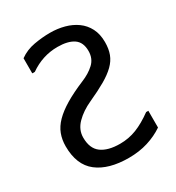

<svg xmlns="http://www.w3.org/2000/svg" viewBox="-170 -811 839 913"><g transform="rotate(-30 250.0 -354.5)"><path d="M462 -59Q424 -33 376 -18Q328 -3 271 -3Q160 -3 98.5 -51Q37 -99 37 -201Q37 -237 48.5 -267.5Q60 -298 86.5 -325Q113 -352 155.5 -377.5Q198 -403 260 -429Q302 -446 330 -472Q358 -498 358 -540Q358 -588 327 -609Q296 -630 239 -630Q157 -630 87 -581H73V-664Q109 -690 154.5 -698Q200 -706 242 -706Q283 -706 320 -696Q357 -686 385.5 -665.5Q414 -645 430.5 -613Q447 -581 447 -537Q447 -500 436.5 -472Q426 -444 402 -420.5Q378 -397 340 -375Q302 -353 247 -328Q196 -305 163 -271.5Q130 -238 130 -195Q130 -135 166 -108.5Q202 -82 268 -82Q316 -82 359 -99Q402 -116 450 -151H462Z"/></g></svg>

Font: D2Coding
Style: Regular
Weight: 400
Monospace: yes
Designer: Yong-Rak Park; Jeong-Hwan Yoon; Sang-Min Lee;
Foundry: NHN Corporation
Version: Version 1.3.2; Build 20180524